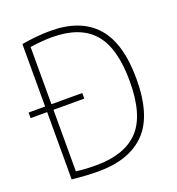

<svg xmlns="http://www.w3.org/2000/svg" viewBox="-135 -857 897 972"><g transform="rotate(-20 313.0 -371.0)"><path d="M230.5 5Q196.5 5 164.2 3Q132 1 88.5 -3.5V-732.5Q125.5 -739 165.2 -743Q205 -747 243 -747Q405.5 -747 488.2 -655Q571 -563 571 -370Q571 -173 484.2 -84Q397.5 5 230.5 5ZM231.5 -28Q383.5 -28 459.2 -107.5Q535 -187 535 -370Q535 -550 463 -632Q391 -714 240.5 -714Q213 -714 183.2 -711.5Q153.5 -709 122.5 -704.5V-34.5Q149 -31 175 -29.5Q201 -28 231.5 -28ZM-0.5 -366V-396H288.5V-366Z"/></g></svg>

Font: Encode Sans Semi Condensed Thin
Style: Regular
Weight: 100
Width: 4
Designer: Multiple Designers
Foundry: Impallari Type
Version: Version 3.000; ttfautohint (v1.8.3) -l 8 -r 50 -G 200 -x 14 